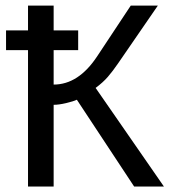

<svg xmlns="http://www.w3.org/2000/svg" viewBox="-20 -679 640 699"><path d="M82 -496.6H2V-568.4H82V-658.7H175.3V-568.4H264.6V-496.6H175.3V-371.1Q265.6 -371.1 333.5 -473.6L456.1 -658.7H554.7L410.2 -448.7Q390.1 -419.4 372.6 -399.2Q355 -378.9 328.1 -358.9L576.7 0H468.3L259.8 -315.9Q247.6 -310.1 220.9 -303.7Q194.3 -297.4 175.3 -297.4V0H82Z"/></svg>

Font: Courier New
Style: Regular
Weight: 400
Designer: Steve Matteson
Foundry: Ascender Corporation
Version: Version 2.00.3